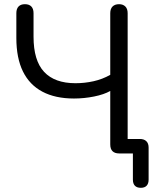

<svg xmlns="http://www.w3.org/2000/svg" viewBox="-20 -732 754 916"><path d="M506 -298Q476 -281 428.5 -271.5Q381 -262 333 -262Q244 -262 182.5 -294.5Q121 -327 89.5 -391Q58 -455 58 -551V-669Q58 -690 68.5 -701Q79 -712 99 -712Q119 -712 129.5 -701Q140 -690 140 -669V-557Q140 -443 190.5 -389Q241 -335 340 -335Q384 -335 426.5 -344.5Q469 -354 506 -375V-669Q506 -690 517 -701Q528 -712 548 -712Q567 -712 578 -701Q589 -690 589 -669V-32L551 -69H647Q667 -69 678 -58.5Q689 -48 689 -28V125Q689 144 679.5 154Q670 164 652 164Q633 164 623.5 154Q614 144 614 125V0H548Q528 0 517 -10.5Q506 -21 506 -43Z"/></svg>

Font: Nunito
Style: Regular
Weight: 400
Designer: Vernon Adams
Foundry: Vernon Adams
Version: Version 3.602